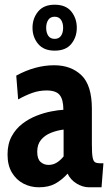

<svg xmlns="http://www.w3.org/2000/svg" viewBox="-20 -785 463 815"><path d="M145 10Q110 10 79.8 -5.5Q49.5 -21 30.8 -52Q12 -83 12 -129Q12 -174 29.5 -206.2Q47 -238.5 75.2 -260Q103.5 -281.5 135.8 -294Q168 -306.5 198.2 -312.2Q228.5 -318 249 -319Q249 -362 233.5 -381.5Q218 -401 178 -401Q146.5 -401 118 -391Q89.5 -381 57 -363L49 -464Q129.5 -508 210 -508Q281.5 -508 325.8 -465.5Q370 -423 370 -323V-172Q370 -134.5 373 -117.8Q376 -101 383.2 -96.5Q390.5 -92 403 -92H419L411 10H358Q331 10 305 -6Q279 -22 267 -48Q242.5 -21 214.5 -5.5Q186.5 10 145 10ZM186 -85Q205 -85 220.5 -94.5Q236 -104 250 -121V-235Q222 -231.5 196.2 -221.2Q170.5 -211 154.2 -191.5Q138 -172 138 -141Q138 -110.5 152 -97.8Q166 -85 186 -85ZM212 -570Q165.5 -570 141.8 -598.8Q118 -627.5 118 -667Q118 -707 141.8 -736Q165.5 -765 212 -765Q259.5 -765 282.8 -736Q306 -707 306 -667Q306 -627.5 282.8 -598.8Q259.5 -570 212 -570ZM212 -620Q230 -620 239 -633Q248 -646 248 -667Q248 -687.5 239 -700.8Q230 -714 212 -714Q194 -714 185 -700.8Q176 -687.5 176 -667Q176 -646 185 -633Q194 -620 212 -620Z"/></svg>

Font: Cabin Condensed
Style: Bold
Weight: 700
Width: 3
Designer: Pablo Impallari
Foundry: Pablo Impallari. http://www.impallari.com Igino Marini. http://www.ikern.com
Version: Version 3.001; ttfautohint (v1.8.3)